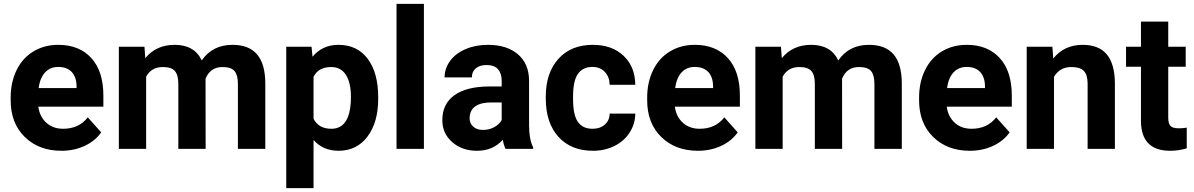

<svg xmlns="http://www.w3.org/2000/svg" viewBox="-20 -770 6177 993"><path d="M297.4 9.8Q181.2 9.8 108.2 -61.5Q35.2 -132.8 35.2 -251.5V-265.1Q35.2 -344.7 65.9 -407.5Q96.7 -470.2 153.1 -504.2Q209.5 -538.1 281.7 -538.1Q390.1 -538.1 452.4 -469.7Q514.6 -401.4 514.6 -275.9V-218.3H178.2Q185.1 -166.5 219.5 -135.3Q253.9 -104 306.6 -104Q388.2 -104 434.1 -163.1L503.4 -85.4Q471.7 -40.5 417.5 -15.4Q363.3 9.8 297.4 9.8ZM281.2 -423.8Q239.3 -423.8 213.1 -395.5Q187 -367.2 179.7 -314.5H376V-325.7Q375 -372.6 350.6 -398.2Q326.2 -423.8 281.2 -423.8Z M727.1 -528.3 731.4 -469.2Q787.6 -538.1 883.3 -538.1Q985.4 -538.1 1023.4 -457.5Q1079.1 -538.1 1182.1 -538.1Q1268.1 -538.1 1310.1 -488Q1352.1 -438 1352.1 -337.4V0H1210.4V-336.9Q1210.4 -381.8 1192.9 -402.6Q1175.3 -423.3 1130.9 -423.3Q1067.4 -423.3 1043 -362.8L1043.5 0H902.3V-336.4Q902.3 -382.3 884.3 -402.8Q866.2 -423.3 822.8 -423.3Q762.7 -423.3 735.8 -373.5V0H594.7V-528.3Z M1936 -259.3Q1936 -137.2 1880.6 -63.7Q1825.2 9.8 1731 9.8Q1650.9 9.8 1601.6 -45.9V203.1H1460.4V-528.3H1591.3L1596.2 -476.6Q1647.5 -538.1 1730 -538.1Q1827.6 -538.1 1881.8 -465.8Q1936 -393.6 1936 -266.6ZM1794.9 -269.5Q1794.9 -343.3 1768.8 -383.3Q1742.7 -423.3 1692.9 -423.3Q1626.5 -423.3 1601.6 -372.6V-156.2Q1627.4 -104 1693.8 -104Q1794.9 -104 1794.9 -269.5Z M2172.4 0H2030.8V-750H2172.4Z M2594.7 0Q2585 -19 2580.6 -47.4Q2529.3 9.8 2447.3 9.8Q2369.6 9.8 2318.6 -35.2Q2267.6 -80.1 2267.6 -148.4Q2267.6 -232.4 2329.8 -277.3Q2392.1 -322.3 2509.8 -322.8H2574.7V-353Q2574.7 -389.6 2555.9 -411.6Q2537.1 -433.6 2496.6 -433.6Q2460.9 -433.6 2440.7 -416.5Q2420.4 -399.4 2420.4 -369.6H2279.3Q2279.3 -415.5 2307.6 -454.6Q2335.9 -493.7 2387.7 -515.9Q2439.5 -538.1 2503.9 -538.1Q2601.6 -538.1 2658.9 -489Q2716.3 -439.9 2716.3 -351.1V-122.1Q2716.8 -46.9 2737.3 -8.3V0ZM2478 -98.1Q2509.3 -98.1 2535.6 -112.1Q2562 -126 2574.7 -149.4V-240.2H2522Q2416 -240.2 2409.2 -167L2408.7 -158.7Q2408.7 -132.3 2427.2 -115.2Q2445.8 -98.1 2478 -98.1Z M3044.4 -104Q3083.5 -104 3107.9 -125.5Q3132.3 -147 3133.3 -182.6H3265.6Q3265.1 -128.9 3236.3 -84.2Q3207.5 -39.6 3157.5 -14.9Q3107.4 9.8 3046.9 9.8Q2933.6 9.8 2868.2 -62.3Q2802.7 -134.3 2802.7 -261.2V-270.5Q2802.7 -392.6 2867.7 -465.3Q2932.6 -538.1 3045.9 -538.1Q3145 -538.1 3204.8 -481.7Q3264.6 -425.3 3265.6 -331.5H3133.3Q3132.3 -372.6 3107.9 -398.2Q3083.5 -423.8 3043.5 -423.8Q2994.1 -423.8 2969 -387.9Q2943.8 -352.1 2943.8 -271.5V-256.8Q2943.8 -175.3 2968.8 -139.6Q2993.7 -104 3044.4 -104Z M3589.4 9.8Q3473.1 9.8 3400.1 -61.5Q3327.1 -132.8 3327.1 -251.5V-265.1Q3327.1 -344.7 3357.9 -407.5Q3388.7 -470.2 3445.1 -504.2Q3501.5 -538.1 3573.7 -538.1Q3682.1 -538.1 3744.4 -469.7Q3806.6 -401.4 3806.6 -275.9V-218.3H3470.2Q3477.1 -166.5 3511.5 -135.3Q3545.9 -104 3598.6 -104Q3680.2 -104 3726.1 -163.1L3795.4 -85.4Q3763.7 -40.5 3709.5 -15.4Q3655.3 9.8 3589.4 9.8ZM3573.2 -423.8Q3531.2 -423.8 3505.1 -395.5Q3479 -367.2 3471.7 -314.5H3668V-325.7Q3667 -372.6 3642.6 -398.2Q3618.2 -423.8 3573.2 -423.8Z M4019 -528.3 4023.4 -469.2Q4079.6 -538.1 4175.3 -538.1Q4277.3 -538.1 4315.4 -457.5Q4371.1 -538.1 4474.1 -538.1Q4560.1 -538.1 4602.1 -488Q4644 -438 4644 -337.4V0H4502.4V-336.9Q4502.4 -381.8 4484.9 -402.6Q4467.3 -423.3 4422.9 -423.3Q4359.4 -423.3 4335 -362.8L4335.4 0H4194.3V-336.4Q4194.3 -382.3 4176.3 -402.8Q4158.2 -423.3 4114.7 -423.3Q4054.7 -423.3 4027.8 -373.5V0H3886.7V-528.3Z M4995.6 9.8Q4879.4 9.8 4806.4 -61.5Q4733.4 -132.8 4733.4 -251.5V-265.1Q4733.4 -344.7 4764.2 -407.5Q4794.9 -470.2 4851.3 -504.2Q4907.7 -538.1 4980 -538.1Q5088.4 -538.1 5150.6 -469.7Q5212.9 -401.4 5212.9 -275.9V-218.3H4876.5Q4883.3 -166.5 4917.7 -135.3Q4952.1 -104 5004.9 -104Q5086.4 -104 5132.3 -163.1L5201.7 -85.4Q5169.9 -40.5 5115.7 -15.4Q5061.5 9.8 4995.6 9.8ZM4979.5 -423.8Q4937.5 -423.8 4911.4 -395.5Q4885.3 -367.2 4877.9 -314.5H5074.2V-325.7Q5073.2 -372.6 5048.8 -398.2Q5024.4 -423.8 4979.5 -423.8Z M5422.9 -528.3 5427.2 -467.3Q5483.9 -538.1 5579.1 -538.1Q5663.1 -538.1 5704.1 -488.8Q5745.1 -439.5 5746.1 -341.3V0H5605V-337.9Q5605 -382.8 5585.4 -403.1Q5565.9 -423.3 5520.5 -423.3Q5460.9 -423.3 5431.2 -372.6V0H5290V-528.3Z M6022 -658.2V-528.3H6112.3V-424.8H6022V-161.1Q6022 -131.8 6033.2 -119.1Q6044.4 -106.4 6076.2 -106.4Q6099.6 -106.4 6117.7 -109.9V-2.9Q6076.2 9.8 6032.2 9.8Q5883.8 9.8 5880.9 -140.1V-424.8H5803.7V-528.3H5880.9V-658.2Z"/></svg>

Font: Roboto
Style: Bold
Weight: 700
Designer: Google
Version: Version 2.134; 2016; ttfautohint (v1.6)